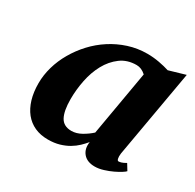

<svg xmlns="http://www.w3.org/2000/svg" viewBox="-101 -883 640 630"><g transform="rotate(30 219.0 -568.0)"><path d="M148.9 -362.8Q120.6 -362.8 98.6 -372.8Q76.7 -382.8 61.5 -401.6Q46.4 -420.4 38.3 -447.3Q30.3 -474.1 30.3 -507.8Q30.3 -538.6 39.3 -570.1Q48.3 -601.6 65.2 -630.6Q82 -659.7 105.5 -685.1Q128.9 -710.4 158 -729.2Q187 -748 220.9 -759Q254.9 -770 292 -770Q314 -770 336.7 -765.9Q359.4 -761.7 376 -756.3L438 -774.4L379.9 -442.9Q378.4 -430.7 380.1 -423.6Q381.8 -416.5 385.7 -416.5Q389.6 -416.5 395.8 -418.2Q401.9 -419.9 413.1 -426.3L427.2 -403.3Q425.3 -400.4 415 -393.8Q404.8 -387.2 390.4 -380.4Q376 -373.5 358.9 -368.2Q341.8 -362.8 326.2 -362.8Q297.4 -362.8 282.7 -380.1Q268.1 -397.5 272.5 -424.3Q263.7 -413.6 252.2 -402.6Q240.7 -391.6 225.8 -382.8Q210.9 -374 191.9 -368.4Q172.9 -362.8 148.9 -362.8ZM201.7 -425.8Q220.2 -425.8 239.3 -436.5Q258.3 -447.3 272.5 -460.4L314.9 -705.1Q298.3 -720.2 279.8 -720.2Q244.6 -720.2 219.5 -701.4Q194.3 -682.6 178.2 -653.1Q162.1 -623.5 154.8 -587.2Q147.5 -550.8 147.5 -515.1Q147.5 -470.7 159.7 -448.2Q171.9 -425.8 201.7 -425.8Z"/></g></svg>

Font: Merriweather Bold
Style: Italic
Weight: 700
Italic angle: -7°
Designer: Eben Sorkin ( eben@eyebytes.com )
Foundry: Eben Sorkin ( eben@eyebytes.com )
Version: Version 1.5; ttfautohint (v0.97) -l 13 -r 13 -G 200 -x 24 -f